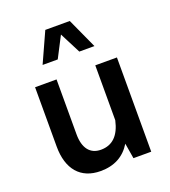

<svg xmlns="http://www.w3.org/2000/svg" viewBox="-143 -891 888 1001"><g transform="rotate(-20 301.5 -390.5)"><path d="M71.3 -193.8C71.3 -68.4 132.8 4.9 244.1 4.9C319.8 4.9 376 -25.4 412.6 -85.4L426.8 0H525.4V-522.9H405.3V-218.3C387.7 -138.7 347.2 -99.1 283.2 -99.1C223.1 -99.1 190.4 -142.1 190.4 -218.3V-522.9H71.3ZM359.4 -785.6H223.6L147.9 -618.7H231.9L292 -734.9L351.6 -618.7H435.5Z"/></g></svg>

Font: Estedad SemiBold
Style: Regular
Weight: 600
Designer: Amin Abedi
Version: Version 7.3